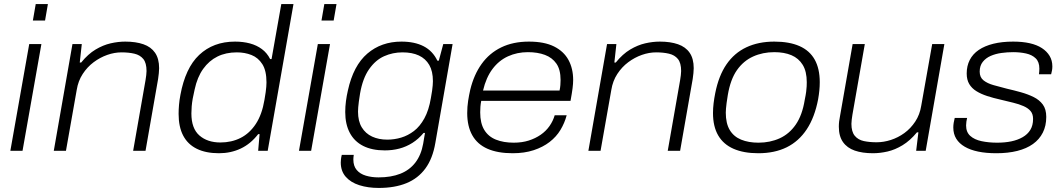

<svg xmlns="http://www.w3.org/2000/svg" viewBox="-20 -743 5243 946"><path d="M142 -642 156 -723H216L202 -642ZM31 0 124 -526H184L91 0Z M245 0 337 -526H383L373 -435H380Q414 -477 451 -499Q488 -521 525 -529.5Q562 -538 597 -538Q649 -538 686.5 -525Q724 -512 744 -483Q764 -454 764 -407Q764 -395 762.5 -382Q761 -369 759 -354L697 0H636L697 -348Q699 -361 700.5 -372.5Q702 -384 702 -393Q702 -433 686 -452.5Q670 -472 642 -478.5Q614 -485 579 -485Q544 -485 508.5 -472.5Q473 -460 441.5 -436.5Q410 -413 387.5 -378.5Q365 -344 358 -300L305 0Z M1059 12Q994 12 949.5 -10Q905 -32 882.5 -75Q860 -118 860 -182Q860 -203 862 -226.5Q864 -250 869 -276Q881 -341 904 -390.5Q927 -440 961.5 -472.5Q996 -505 1040 -521.5Q1084 -538 1138 -538Q1178 -538 1211.5 -529Q1245 -520 1270.5 -501Q1296 -482 1311 -452H1318L1366 -723H1426L1299 0H1252L1259 -82H1252Q1215 -34 1166 -11Q1117 12 1059 12ZM1066 -41Q1121 -41 1165.5 -63.5Q1210 -86 1240.5 -132.5Q1271 -179 1283 -251Q1287 -273 1289 -288.5Q1291 -304 1292 -315.5Q1293 -327 1293 -337Q1293 -395 1272.5 -427Q1252 -459 1219 -472Q1186 -485 1147 -485Q1093 -485 1051.5 -464.5Q1010 -444 981 -403.5Q952 -363 939 -302Q933 -277 929.5 -257Q926 -237 924.5 -219Q923 -201 923 -184Q923 -110 962.5 -75.5Q1002 -41 1066 -41Z M1564 -642 1578 -723H1638L1624 -642ZM1453 0 1546 -526H1606L1513 0Z M1846 183Q1793 183 1750.5 169.5Q1708 156 1683.5 128Q1659 100 1659 58Q1659 51 1660 41.5Q1661 32 1664 20H1723Q1722 27 1721.5 32.5Q1721 38 1721 43Q1721 75 1737.5 94.5Q1754 114 1782.5 122.5Q1811 131 1845 131Q1907 131 1952.5 113Q1998 95 2026.5 58Q2055 21 2065 -35Q2067 -49 2069.5 -62Q2072 -75 2074 -88H2067Q2042 -58 2012 -39Q1982 -20 1948 -11Q1914 -2 1876 -2Q1813 -2 1769.5 -24Q1726 -46 1703.5 -88.5Q1681 -131 1681 -191Q1681 -218 1684.5 -244.5Q1688 -271 1694 -297Q1721 -420 1790 -479Q1859 -538 1958 -538Q2023 -538 2067.5 -515Q2112 -492 2135 -444H2142L2164 -526H2210L2125 -39Q2112 38 2076 87Q2040 136 1982.5 159.5Q1925 183 1846 183ZM1888 -55Q1923 -55 1956.5 -65Q1990 -75 2019.5 -97.5Q2049 -120 2071 -160Q2093 -200 2103 -260Q2107 -281 2109 -296Q2111 -311 2112 -322.5Q2113 -334 2113 -343Q2113 -392 2095 -423Q2077 -454 2044 -469.5Q2011 -485 1963 -485Q1915 -485 1872.5 -466Q1830 -447 1798.5 -402Q1767 -357 1754 -282Q1750 -258 1748 -242Q1746 -226 1745 -214.5Q1744 -203 1744 -193Q1744 -146 1762.5 -115.5Q1781 -85 1813.5 -70Q1846 -55 1888 -55Z M2506 12Q2432 12 2382 -10Q2332 -32 2307 -76.5Q2282 -121 2282 -186Q2282 -217 2286.5 -246Q2291 -275 2297 -301Q2315 -375 2353 -428Q2391 -481 2449.5 -509.5Q2508 -538 2586 -538Q2662 -538 2710 -514Q2758 -490 2781 -447.5Q2804 -405 2804 -349Q2804 -331 2801 -307.5Q2798 -284 2791 -246H2351Q2348 -230 2347 -216.5Q2346 -203 2346 -189Q2346 -136 2366 -103Q2386 -70 2423.5 -55Q2461 -40 2511 -40Q2552 -40 2585 -50.5Q2618 -61 2644 -79Q2670 -97 2687.5 -122Q2705 -147 2713 -175H2772Q2762 -137 2741.5 -103Q2721 -69 2688 -43.5Q2655 -18 2609.5 -3Q2564 12 2506 12ZM2360 -297H2737Q2740 -311 2741 -324Q2742 -337 2742 -349Q2742 -400 2721.5 -429.5Q2701 -459 2665 -472.5Q2629 -486 2581 -486Q2528 -486 2483 -465.5Q2438 -445 2406.5 -403Q2375 -361 2360 -297Z M2879 0 2971 -526H3017L3007 -435H3014Q3048 -477 3085 -499Q3122 -521 3159 -529.5Q3196 -538 3231 -538Q3283 -538 3320.5 -525Q3358 -512 3378 -483Q3398 -454 3398 -407Q3398 -395 3396.5 -382Q3395 -369 3393 -354L3331 0H3270L3331 -348Q3333 -361 3334.5 -372.5Q3336 -384 3336 -393Q3336 -433 3320 -452.5Q3304 -472 3276 -478.5Q3248 -485 3213 -485Q3178 -485 3142.5 -472.5Q3107 -460 3075.5 -436.5Q3044 -413 3021.5 -378.5Q2999 -344 2992 -300L2939 0Z M3716 12Q3644 12 3594 -10Q3544 -32 3518.5 -76Q3493 -120 3493 -186Q3493 -210 3496 -234.5Q3499 -259 3504 -284Q3521 -370 3559.5 -426Q3598 -482 3657.5 -510Q3717 -538 3795 -538Q3869 -538 3919 -516Q3969 -494 3994 -449.5Q4019 -405 4019 -338Q4019 -318 4017 -297.5Q4015 -277 4011 -254Q3994 -165 3955 -106Q3916 -47 3856.5 -17.5Q3797 12 3716 12ZM3717 -40Q3774 -40 3821.5 -61.5Q3869 -83 3901 -129.5Q3933 -176 3945 -251Q3950 -275 3952 -290.5Q3954 -306 3954.5 -317.5Q3955 -329 3955 -338Q3955 -391 3935 -423.5Q3915 -456 3879.5 -471Q3844 -486 3795 -486Q3738 -486 3690.5 -464.5Q3643 -443 3611 -397.5Q3579 -352 3566 -275Q3562 -252 3560 -235.5Q3558 -219 3557 -208Q3556 -197 3556 -188Q3556 -135 3575.5 -102.5Q3595 -70 3631.5 -55Q3668 -40 3717 -40Z M4281 12Q4229 12 4191.5 -1Q4154 -14 4133.5 -43Q4113 -72 4113 -119Q4113 -132 4114.5 -145Q4116 -158 4119 -172L4181 -526H4241L4180 -178Q4178 -165 4176.5 -153.5Q4175 -142 4175 -133Q4175 -94 4191.5 -74Q4208 -54 4236 -48Q4264 -42 4299 -42Q4334 -42 4369.5 -53.5Q4405 -65 4436 -87.5Q4467 -110 4489.5 -144Q4512 -178 4519 -222L4573 -526H4633L4541 0H4494L4505 -91H4498Q4464 -50 4427 -27.5Q4390 -5 4353 3.5Q4316 12 4281 12Z M4889 12Q4839 12 4800 4Q4761 -4 4733.5 -20Q4706 -36 4691.5 -59.5Q4677 -83 4677 -115Q4677 -126 4679 -138.5Q4681 -151 4684 -162H4745Q4743 -154 4741.5 -144Q4740 -134 4740 -125Q4740 -92 4760.5 -73.5Q4781 -55 4816 -47.5Q4851 -40 4893 -40Q4931 -40 4962.5 -46.5Q4994 -53 5018.5 -67Q5043 -81 5056.5 -103Q5070 -125 5070 -157Q5070 -181 5058 -195.5Q5046 -210 5023.5 -220Q5001 -230 4972 -237Q4943 -244 4910 -252Q4874 -260 4843.5 -270Q4813 -280 4790.5 -294Q4768 -308 4755.5 -329Q4743 -350 4743 -381Q4743 -418 4758 -447.5Q4773 -477 4802.5 -497Q4832 -517 4874.5 -527.5Q4917 -538 4972 -538Q5018 -538 5053.5 -530Q5089 -522 5113.5 -506Q5138 -490 5151.5 -467.5Q5165 -445 5165 -416Q5165 -406 5163.5 -397Q5162 -388 5159 -377H5099Q5100 -385 5100.5 -391.5Q5101 -398 5101 -405Q5101 -438 5083 -455.5Q5065 -473 5035.5 -479.5Q5006 -486 4972 -486Q4943 -486 4914 -482Q4885 -478 4861 -467.5Q4837 -457 4822 -438Q4807 -419 4807 -390Q4807 -362 4826 -347Q4845 -332 4875.5 -323.5Q4906 -315 4941 -306Q4976 -298 5010 -288.5Q5044 -279 5072.5 -265Q5101 -251 5118 -228Q5135 -205 5135 -167Q5135 -123 5118 -89.5Q5101 -56 5069.5 -33.5Q5038 -11 4992.5 0.5Q4947 12 4889 12Z"/></svg>

Font: Archivo SemiExpanded ExtraLight
Style: Italic
Weight: 250
Width: 6
Italic angle: -10°
Designer: Hector Gatti
Foundry: Omnibus-Type
Version: Version 2.001